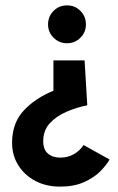

<svg xmlns="http://www.w3.org/2000/svg" viewBox="-20 -498 438 715"><path d="M230 -478Q259 -478 279.5 -457.5Q300 -437 300 -407Q300 -378 279.5 -357.5Q259 -337 230 -337Q200 -337 179.5 -357.5Q159 -378 159 -407Q159 -437 179.5 -457.5Q200 -478 230 -478ZM305 -106Q265 -98 227 -81.5Q189 -65 165 -38.5Q141 -12 141 28Q141 59 158.5 74Q176 89 205 89Q233 89 256 75.5Q279 62 291 42L388 96Q377 116 354 139.5Q331 163 293.5 180Q256 197 204 197Q152 197 112 176Q72 155 48.5 118Q25 81 25 34Q25 -40 68.5 -86.5Q112 -133 179 -160V-273H295Z"/></svg>

Font: Lil Grotesk Bold
Style: Regular
Weight: 700
Designer: Bastien Sozeau
Foundry: NBR — Bastien Sozeau
Version: Version 4.002; ttfautohint (v1.8.4.7-5d5b)